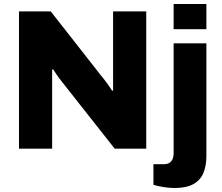

<svg xmlns="http://www.w3.org/2000/svg" viewBox="-20 -744 1113 961"><path d="M75 0V-687H234L484 -368Q491 -360 502.5 -345Q514 -330 525 -314.5Q536 -299 541 -290L546 -291Q546 -313 546 -333.5Q546 -354 546 -368V-687H712V0H554L289 -336Q276 -352 264.5 -369Q253 -386 246 -397L241 -396Q241 -380 241 -363.5Q241 -347 241 -336V0ZM849 -598V-724H1013V-598ZM854 197Q839 197 819.5 195Q800 193 780.5 189Q761 185 748 181V78H799Q825 78 837 63.5Q849 49 849 22V-527H1013V37Q1013 87 997.5 123Q982 159 947 178Q912 197 854 197Z"/></svg>

Font: Archivo SemiBold ExtraBold
Style: Regular
Weight: 800
Version: Version 2.001